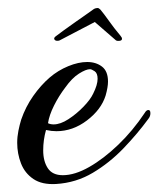

<svg xmlns="http://www.w3.org/2000/svg" viewBox="-20 -452 396 480"><path d="M120 8Q85 10 63.5 -4.5Q42 -19 32.5 -43.5Q23 -68 23 -95Q23 -110 26 -125Q29 -140 33 -153Q44 -185 63 -212Q82 -239 104 -258Q125 -276 150.5 -286.5Q176 -297 198 -297Q220 -297 235 -285.5Q250 -274 250 -248Q250 -234 244 -213Q233 -178 197.5 -151Q162 -124 121 -124Q109 -124 95 -127Q88 -102 88 -76Q88 -49 99.5 -31.5Q111 -14 137 -14Q167 -14 203 -34.5Q239 -55 275.5 -90Q312 -125 342 -170Q346 -177 351 -177Q356 -177 356 -169Q356 -161 351 -155Q324 -118 289 -81.5Q254 -45 212 -20Q170 5 120 8ZM114 -141Q131 -141 151 -154Q171 -167 188.5 -185Q206 -203 213 -218Q224 -240 224 -255Q224 -269 216.5 -274Q209 -279 205 -279Q195 -279 177.5 -268Q160 -257 143 -233Q127 -212 115 -188Q103 -164 100 -144Q106 -141 114 -141ZM123 -350Q118 -350 116 -353.5Q114 -357 119 -361Q124 -365 138.5 -375.5Q153 -386 170 -398Q187 -410 200 -419Q213 -428 214 -429Q217 -431 220 -431.5Q223 -432 224 -432Q227 -432 231 -428Q233 -426 240.5 -416Q248 -406 257 -393.5Q266 -381 274 -371.5Q282 -362 283 -360Q285 -358 285 -355Q285 -351 279.5 -350Q274 -349 270 -351L217 -397L129 -351Q127 -350 123 -350Z"/></svg>

Font: Gwendolyn
Style: Bold
Weight: 700
Designer: Robert E. Leuschke
Foundry: Robert E. Leuschke
Version: Version 1.010; ttfautohint (v1.8.3)